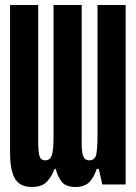

<svg xmlns="http://www.w3.org/2000/svg" viewBox="-20 -734 540 764"><path d="M106 10Q60 10 40 -22.5Q20 -55 20 -129V-714H132V-171Q132 -131 137 -113.5Q142 -96 160 -96Q179 -96 186 -116Q193 -136 193 -184V-714H305V-164Q305 -127 311.5 -111.5Q318 -96 335 -96Q359 -96 363.5 -121.5Q368 -147 368 -194V-714H480V0H387L373 -62H365Q353 -26 334 -8Q315 10 281 10Q240 10 224 -12.5Q208 -35 202 -62H197Q186 -32 166.5 -11Q147 10 106 10Z"/></svg>

Font: Noto Sans Mono ExtraCondensed
Style: Bold
Weight: 700
Width: 2
Designer: Monotype Design Team
Foundry: Monotype Imaging Inc.
Version: Version 2.014